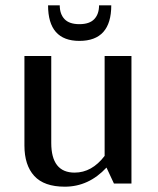

<svg xmlns="http://www.w3.org/2000/svg" viewBox="-20 -691 596 723"><path d="M475 -480V0H409L381 -60Q314 12 224 12Q146 12 109 -28.5Q72 -69 72 -143V-480H173V-153Q173 -41 261 -41Q326 -41 374 -104V-480ZM279 -537Q161 -537 161 -671H205Q205 -638 223 -619Q241 -600 279 -600Q317 -600 335 -619Q353 -638 353 -671H399Q399 -537 279 -537Z"/></svg>

Font: Arya
Style: Regular
Weight: 400
Designer: Eduardo Rodriguez Tunni, Modular Infotech
Foundry: Eduardo Rodriguez Tunni, Modular Infotech
Version: Version 1.002